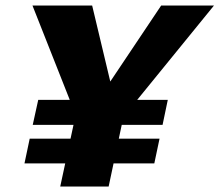

<svg xmlns="http://www.w3.org/2000/svg" viewBox="-20 -678 798 698"><path d="M408 -228 333 -310 566 -658H758ZM69 -84 88 -174H560L541 -84ZM199 0 273 -344H448L375 0ZM99 -224 119 -315H590L571 -224ZM264 -238 98 -658H315L398 -310Z"/></svg>

Font: Ysabeau Office Black
Style: Italic
Weight: 900
Italic angle: -12°
Designer: Christian Thalmann (Catharsis Fonts)
Version: Version 2.001;gftools[0.9.30]; featfreeze: tnum,lnum,ss02